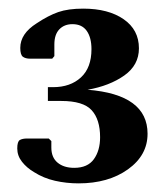

<svg xmlns="http://www.w3.org/2000/svg" viewBox="-20 -920 382 445"><path d="M162 -495Q134 -495 107.5 -501Q81 -507 59 -521Q42 -531 31 -545Q20 -559 20 -576Q20 -592 26 -595.5Q32 -599 43 -599H93L99 -593V-578Q99 -555 113.5 -543Q128 -531 152 -531Q183 -531 197.5 -551Q212 -571 212 -602Q212 -643 192.5 -664.5Q173 -686 122 -686H91V-718H103Q143 -718 167.5 -740.5Q192 -763 192 -806Q192 -833 181 -848.5Q170 -864 148 -864Q129 -864 117.5 -852Q106 -840 106 -817V-790L101 -784H50Q39 -784 33 -788.5Q27 -793 27 -809Q27 -842 65 -866Q92 -884 115 -892Q138 -900 173 -900Q231 -900 266.5 -875.5Q302 -851 302 -808Q302 -769 268 -745Q234 -721 183 -712Q322 -701 322 -610Q322 -560 276.5 -527.5Q231 -495 162 -495Z"/></svg>

Font: Spectral SC
Style: Bold
Weight: 700
Designer: Jean-Baptiste Levee
Foundry: Production Type
Version: Version 2.001